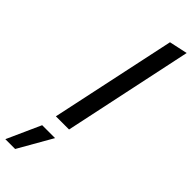

<svg xmlns="http://www.w3.org/2000/svg" viewBox="-426 -730 1010 1010"><g transform="rotate(45 79.0 -224.5)"><path d="M5 0 154 -700 256 -722 103 0ZM-98 273 -13 84H83L-25 273Z"/></g></svg>

Font: Red Hat Display Medium
Style: Italic
Weight: 500
Italic angle: -12°
Designer: Pentagram, MCKL
Foundry: Pentagram, MCKL
Version: Version 1.023; ttfautohint (v1.8.3)